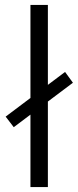

<svg xmlns="http://www.w3.org/2000/svg" viewBox="-20 -762 319 782"><path d="M104 -742H175V0H104ZM3 -287 245 -469 277 -425 36 -244Z"/></svg>

Font: Montserrat-Regular
Style: Regular
Weight: 400
Version: Version 7.200